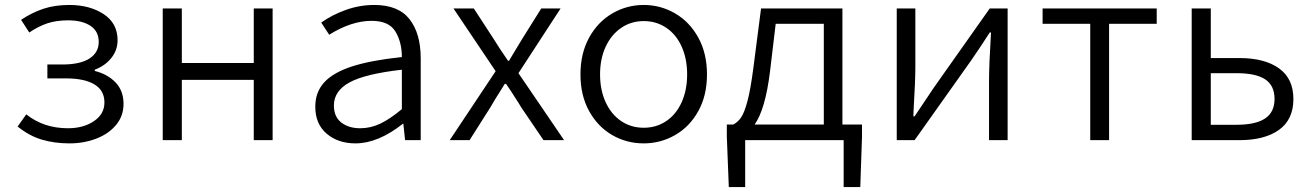

<svg xmlns="http://www.w3.org/2000/svg" viewBox="-20 -565 5289 774"><path d="M51 -55 86 -104Q156 -48 254 -48Q316 -48 358.5 -76.5Q401 -105 401 -152Q401 -200 361 -224.5Q321 -249 245 -249H171V-305H231Q303 -305 340.5 -329Q378 -353 378 -396Q378 -439 344.5 -461Q311 -483 255 -483Q207 -483 171 -471Q135 -459 98 -434L65 -485Q108 -514 154.5 -529.5Q201 -545 259 -545Q342 -545 398 -508Q454 -471 454 -403Q454 -363 429 -331.5Q404 -300 362 -284V-279Q414 -266 446 -232.5Q478 -199 478 -146Q478 -98 448.5 -62Q419 -26 369 -6.5Q319 13 260 13Q200 13 149 -2Q98 -17 51 -55Z M636 -531H713V-311H1003V-531H1079V0H1003V-243H713V0H636Z M1251 -135Q1251 -194 1287.5 -233.5Q1324 -273 1400 -297.5Q1476 -322 1600 -335Q1600 -395 1574 -438Q1548 -481 1478 -481Q1397 -481 1307 -425L1275 -474Q1318 -505 1374 -525Q1430 -545 1489 -545Q1586 -545 1631 -487.5Q1676 -430 1676 -330V0H1613L1606 -66H1604Q1504 13 1413 13Q1343 13 1297 -26Q1251 -65 1251 -135ZM1600 -125V-284Q1451 -267 1388.5 -232.5Q1326 -198 1326 -140Q1326 -94 1356 -71Q1386 -48 1432 -48Q1474 -48 1513 -66.5Q1552 -85 1600 -125Z M1978 -278 1808 -531H1890L1970 -408Q1994 -369 2028 -320H2032L2056 -360L2085 -408L2162 -531H2240L2070 -270L2254 0H2171L2082 -131Q2077 -140 2071 -149Q2037 -203 2020 -227H2015L1978 -168Q1959 -136 1956 -131L1873 0H1793Z M2320 -265Q2320 -350 2355 -413.5Q2390 -477 2448.5 -511Q2507 -545 2575 -545Q2643 -545 2701.5 -511Q2760 -477 2795 -413.5Q2830 -350 2830 -265Q2830 -180 2795 -117Q2760 -54 2701.5 -20.5Q2643 13 2575 13Q2506 13 2448 -20.5Q2390 -54 2355 -117Q2320 -180 2320 -265ZM2750 -265Q2750 -328 2728 -377Q2706 -426 2666 -453Q2626 -480 2575 -480Q2524 -480 2484 -452.5Q2444 -425 2421.5 -376.5Q2399 -328 2399 -265Q2399 -202 2421.5 -153Q2444 -104 2484 -77Q2524 -50 2575 -50Q2626 -50 2666 -77Q2706 -104 2728 -153Q2750 -202 2750 -265Z M3017 -291 3048 -531H3376V-63H3455V-15L3448 189H3381V0H2984V189H2918L2910 -15V-63H2936Q2954 -72 2967.5 -91.5Q2981 -111 2993.5 -158.5Q3006 -206 3017 -291ZM3301 -63V-469H3107L3084 -276Q3065 -123 3022 -63Z M3595 -531H3670V-294Q3670 -239 3663 -123L3662 -96H3667Q3724 -182 3744 -211L3970 -531H4042V0H3967V-236Q3967 -303 3975 -434H3970Q3924 -363 3894 -320L3667 0H3595Z M4375 -469H4183V-531H4643V-469H4451V0H4375Z M4784 -531H4861V-331H4976Q5078 -331 5136 -289.5Q5194 -248 5194 -166Q5194 -83 5136 -41.5Q5078 0 4976 0H4784ZM5118 -166Q5118 -220 5080.5 -245Q5043 -270 4965 -270H4861V-62H4965Q5042 -62 5080 -87.5Q5118 -113 5118 -166Z"/></svg>

Font: Nebula Sans Book
Style: Regular
Weight: 400
Designer: Paul D. Hunt for Adobe (as Source Sans)
Foundry: Nebula Entertainment & Broadcasting LLC
Version: Version 1.010